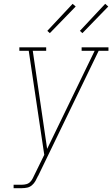

<svg xmlns="http://www.w3.org/2000/svg" viewBox="-20 -982 586 1002"><path d="M51 0V-18H95Q106 -18 117.5 -21Q129 -24 137.5 -32.5Q146 -41 151 -51.5Q156 -62 161 -72L211 -174L130 -717H81V-735H221V-717H151L226 -205L474 -717H406V-735H546V-717H495L179 -64H178Q178 -63 178 -63Q178 -63 178 -63Q172 -50 165 -37.5Q158 -25 147 -15.5Q136 -6 122.5 -3Q109 0 95 0ZM410 -809 397 -821 529 -962 545 -948ZM240 -809 227 -821 359 -962 375 -948Z"/></svg>

Font: Iosevka Slab Thin
Style: Italic
Weight: 100
Italic angle: -9°
Monospace: yes
Designer: Belleve Invis
Foundry: Belleve Invis
Version: Version 11.1.1; ttfautohint (v1.8.3)